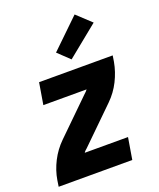

<svg xmlns="http://www.w3.org/2000/svg" viewBox="-143 -863 786 951"><g transform="rotate(-20 250.0 -387.5)"><path d="M0 0 5 -33Q13 -82 37 -129Q61 -176 99 -213L278 -388Q283 -392 287 -396.5Q291 -401 295 -406H67L86 -520H474L469 -488Q460 -438 436.5 -391Q413 -344 375 -307L196 -132Q191 -128 186.5 -123.5Q182 -119 179 -114H407L388 0ZM276 -571 215 -629 366 -775 441 -705Z"/></g></svg>

Font: Iosevka Term Curly Hv Obl
Style: Regular
Weight: 900
Italic angle: -9°
Designer: Belleve Invis
Foundry: Belleve Invis
Version: Version 32.3.0